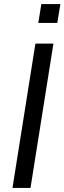

<svg xmlns="http://www.w3.org/2000/svg" viewBox="-20 -918 315 938"><path d="M41 0 153 -705H241L129 0ZM167 -806 182 -898H275L260 -806Z"/></svg>

Font: Nunito Sans 10pt Condensed Medium
Style: Italic
Weight: 500
Width: 3
Italic angle: -9°
Designer: Vernon Adams
Foundry: Vernon Adams
Version: Version 3.101;gftools[0.9.27]